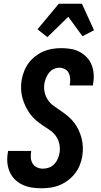

<svg xmlns="http://www.w3.org/2000/svg" viewBox="-20 -1001 540 1029"><path d="M202 8Q175 8 149.5 4Q124 0 100.5 -11Q77 -22 59.5 -39.5Q42 -57 32 -80Q22 -103 19.5 -129Q17 -155 22 -182L23 -192H147V-187Q144 -170 145.5 -153.5Q147 -137 155.5 -123.5Q164 -110 179 -103.5Q194 -97 211 -97Q227 -97 243 -103Q259 -109 271 -121.5Q283 -134 289.5 -149.5Q296 -165 299 -181Q303 -206 298 -229.5Q293 -253 279.5 -272Q266 -291 246.5 -304Q227 -317 207.5 -330Q188 -343 171 -358Q154 -373 140.5 -391.5Q127 -410 117 -431Q107 -452 100.5 -475Q94 -498 93 -522.5Q92 -547 96 -572Q100 -595 109 -618.5Q118 -642 133 -662.5Q148 -683 168.5 -699Q189 -715 212 -725Q235 -735 259.5 -739Q284 -743 307 -743Q333 -743 358.5 -739Q384 -735 406 -723.5Q428 -712 445 -694Q462 -676 471 -653.5Q480 -631 482 -605Q484 -579 479 -553L478 -543H354V-548Q357 -564 356 -580Q355 -596 348.5 -609.5Q342 -623 328 -630.5Q314 -638 298 -638Q283 -638 268 -631Q253 -624 243 -611.5Q233 -599 227 -584Q221 -569 218 -554Q214 -529 219.5 -505.5Q225 -482 238 -463.5Q251 -445 270.5 -431.5Q290 -418 309 -405Q328 -392 345.5 -377Q363 -362 377 -344Q391 -326 401 -305Q411 -284 417 -261Q423 -238 424 -213.5Q425 -189 421 -164Q417 -140 407.5 -116Q398 -92 382 -71.5Q366 -51 345 -35Q324 -19 300 -9Q276 1 251 4.5Q226 8 202 8ZM234 -802 181 -844 295 -981H419L484 -839L422 -807L346 -911Z"/></svg>

Font: Iosevka Extrabold
Style: Italic
Weight: 800
Italic angle: -9°
Monospace: yes
Designer: Belleve Invis
Foundry: Belleve Invis
Version: Version 32.5.0; ttfautohint (v1.8.4)